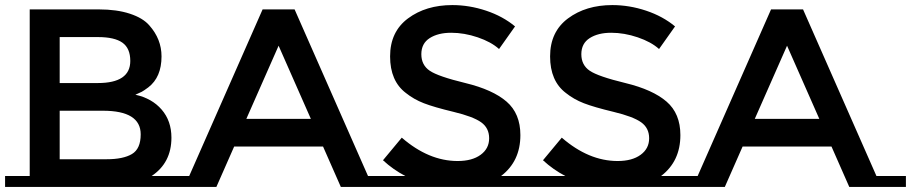

<svg xmlns="http://www.w3.org/2000/svg" viewBox="-20 -736 3587 756"><path d="M706 -43V0H0V-43H97V-699H369Q440 -699 491.5 -682Q543 -665 568 -636Q616 -582 616 -514Q616 -432 564 -392Q545 -378 538 -374.5Q531 -371 513 -363Q578 -349 616.5 -304.5Q655 -260 655 -194Q655 -95 577 -43ZM215 -109H400Q465 -109 499.5 -129.5Q534 -150 534 -207Q534 -300 385 -300H215ZM215 -409H365Q493 -409 493 -496Q493 -546 462 -568Q431 -590 366 -590H215Z M1545 -43V0H1322L1252 -159H902L832 0H609V-43H725L1014 -699H1140L1429 -43ZM1204 -268 1077 -556 950 -268Z M2078 -43V0H1448V-43H1576Q1528 -68 1488 -105L1562 -194Q1668 -102 1782 -102Q1839 -102 1872.5 -126.5Q1906 -151 1906 -191.5Q1906 -232 1874.5 -254.5Q1843 -277 1766 -295.5Q1689 -314 1649 -329.5Q1609 -345 1578 -370Q1516 -417 1516 -514Q1516 -611 1586.5 -663.5Q1657 -716 1761 -716Q1828 -716 1894 -694Q1960 -672 2008 -632L1945 -543Q1914 -571 1861 -589Q1808 -607 1756.5 -607Q1705 -607 1672 -586Q1639 -565 1639 -522.5Q1639 -480 1672 -457.5Q1705 -435 1812.5 -409Q1920 -383 1974.5 -336Q2029 -289 2029 -204Q2029 -101 1953 -43Z M2708 -43V0H2078V-43H2206Q2158 -68 2118 -105L2192 -194Q2298 -102 2412 -102Q2469 -102 2502.5 -126.5Q2536 -151 2536 -191.5Q2536 -232 2504.5 -254.5Q2473 -277 2396 -295.5Q2319 -314 2279 -329.5Q2239 -345 2208 -370Q2146 -417 2146 -514Q2146 -611 2216.5 -663.5Q2287 -716 2391 -716Q2458 -716 2524 -694Q2590 -672 2638 -632L2575 -543Q2544 -571 2491 -589Q2438 -607 2386.5 -607Q2335 -607 2302 -586Q2269 -565 2269 -522.5Q2269 -480 2302 -457.5Q2335 -435 2442.5 -409Q2550 -383 2604.5 -336Q2659 -289 2659 -204Q2659 -101 2583 -43Z M3547 -43V0H3324L3254 -159H2904L2834 0H2611V-43H2727L3016 -699H3142L3431 -43ZM3206 -268 3079 -556 2952 -268Z"/></svg>

Font: Montserrat Subrayada
Style: Regular
Weight: 400
Designer: Julieta Ulanovsky
Foundry: Julieta Ulanovsky
Version: Version 2.001